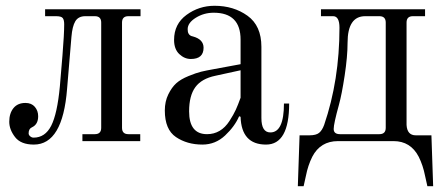

<svg xmlns="http://www.w3.org/2000/svg" viewBox="-20 -488 1528 664"><path d="M12 -67Q12 -96 26.5 -114Q41 -132 68 -132Q89 -132 100.5 -118.5Q112 -105 112 -86Q112 -58 91 -48Q79 -43 79 -27Q79 -21 84.5 -16.5Q90 -12 96 -12Q136 -12 157 -53Q178 -94 187 -189L196 -296Q202 -370 202 -404Q202 -419 197 -425.5Q192 -432 174 -432H136V-456H466V-432H424Q402 -432 402 -410V-46Q402 -24 424 -24H465V0H265V-24H308Q330 -24 330 -46V-410Q330 -432 308 -432H275Q251 -432 240.5 -414.5Q230 -397 227 -360L212 -181Q197 12 97 12Q52 12 32 -14Q12 -40 12 -67Z M634 -103Q634 -24 696 -24Q720 -24 739.5 -35.5Q759 -47 773.5 -69.5Q788 -92 795.5 -108.5Q803 -125 812 -150V-245L725 -226Q677 -216 655.5 -186.5Q634 -157 634 -103ZM550 -106Q550 -137 562 -161.5Q574 -186 589.5 -200Q605 -214 632 -225Q659 -236 675.5 -240Q692 -244 720 -249L812 -266V-351Q812 -444 719 -444Q685 -444 657 -426.5Q629 -409 629 -387Q629 -377 632 -372Q636 -364 647 -362Q684 -352 684 -323Q684 -284 640 -284Q618 -284 600 -301Q582 -318 582 -350Q582 -405 625 -436.5Q668 -468 722 -468Q788 -468 836 -433.5Q884 -399 884 -326V-80Q884 -30 915 -30Q962 -30 962 -130H980Q980 12 900 12Q815 12 812 -84L807 -86Q792 -51 758.5 -19.5Q725 12 680 12Q627 12 588.5 -14Q550 -40 550 -106Z M1010 156 1016 -20H1050Q1073 -20 1083.5 -28.5Q1094 -37 1101 -56Q1154 -211 1154 -392Q1154 -432 1132 -432H1090V-456H1450V-432H1408Q1386 -432 1386 -410V-56Q1388 -20 1418 -20H1472L1478 156H1458L1450 120Q1443 84 1428 54Q1400 0 1341 0H1149Q1088 0 1060 54Q1045 84 1038 120L1030 156ZM1134 -42Q1134 -24 1156 -24H1292Q1314 -24 1314 -46V-410Q1314 -432 1292 -432H1243Q1182 -432 1182 -340Q1182 -293 1172 -227Q1162 -161 1152 -125Q1134 -60 1134 -42Z"/></svg>

Font: Old Standard TT
Style: Regular
Weight: 400
Designer: Alexey Kryukov <alexios@thessalonica.org.ru>
Version: Version 2.2